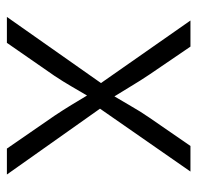

<svg xmlns="http://www.w3.org/2000/svg" viewBox="-28 -558 586 571"><g transform="rotate(90 265.5 -273.0)"><path d="M30.8 0 227.5 -279.8 41.5 -545.9H119.1L202.6 -423.3Q221.2 -395.5 236.6 -369.6Q252 -343.8 267.1 -319.8Q281.7 -343.8 296.4 -369.6Q311 -395.5 330.1 -423.3L414.6 -545.9H490.7L303.7 -276.9L499.5 0H422.4L324.7 -141.6Q307.1 -168 292.7 -191.7Q278.3 -215.3 264.6 -238.3Q251 -215.3 237.3 -191.7Q223.6 -168 206.1 -141.6L107.9 0Z"/></g></svg>

Font: Inter Light
Style: Regular
Weight: 300
Designer: Rasmus Andersson
Foundry: rsms
Version: Version 4.000;git-a52131595